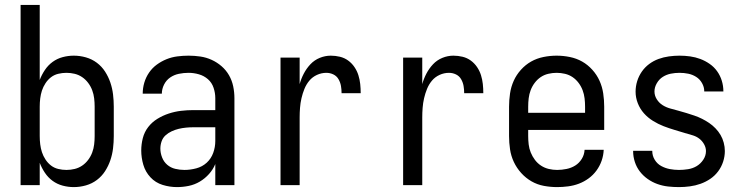

<svg xmlns="http://www.w3.org/2000/svg" viewBox="-20 -755 3040 783"><path d="M281 8Q258 8 235.5 2Q213 -4 194.5 -17.5Q176 -31 163 -50.5Q150 -70 142 -91V0H64V-735H142V-429Q150 -450 163 -469.5Q176 -489 194.5 -502.5Q213 -516 235.5 -522Q258 -528 281 -528Q306 -528 330.5 -521Q355 -514 375 -499Q395 -484 408.5 -463Q422 -442 430 -418.5Q438 -395 441 -370Q444 -345 444 -320V-200Q444 -175 441 -150Q438 -125 430 -101.5Q422 -78 408.5 -57Q395 -36 375 -21Q355 -6 330.5 1Q306 8 281 8ZM251 -62Q268 -62 284.5 -66Q301 -70 315 -79.5Q329 -89 339.5 -103Q350 -117 356 -133Q362 -149 364 -166Q366 -183 366 -200V-320Q366 -337 364 -354Q362 -371 356 -387Q350 -403 339.5 -417Q329 -431 315 -440.5Q301 -450 284.5 -454Q268 -458 251 -458Q234 -458 217.5 -454Q201 -450 188 -440Q175 -430 165.5 -415.5Q156 -401 151 -385.5Q146 -370 144 -353.5Q142 -337 142 -320V-200Q142 -183 144 -166.5Q146 -150 151 -134.5Q156 -119 165.5 -104.5Q175 -90 188 -80Q201 -70 217.5 -66Q234 -62 251 -62Z M702 8Q672 8 643 -1Q614 -10 593.5 -32Q573 -54 564.5 -83Q556 -112 556 -141Q556 -167 562.5 -192Q569 -217 584.5 -237Q600 -257 622 -270.5Q644 -284 668.5 -292Q693 -300 718 -303Q743 -306 769 -306H858V-355Q858 -376 851 -397Q844 -418 828 -432Q812 -446 791 -452Q770 -458 749 -458Q729 -458 709.5 -454Q690 -450 674 -439Q658 -428 649 -410Q640 -392 640 -373Q640 -373 640 -373Q640 -373 640 -373Q640 -373 640 -373Q640 -373 640 -373Q640 -373 640 -373Q640 -373 640 -373H562Q562 -373 562 -373Q562 -373 562 -373Q562 -396 568.5 -418Q575 -440 588 -459Q601 -478 619.5 -491.5Q638 -505 659 -513.5Q680 -522 703 -525Q726 -528 749 -528Q773 -528 797 -524.5Q821 -521 843 -511Q865 -501 883.5 -485Q902 -469 914 -448Q926 -427 931 -403Q936 -379 936 -355V0H858V-86Q849 -64 832.5 -45.5Q816 -27 795 -14.5Q774 -2 750 3Q726 8 702 8ZM732 -62Q756 -62 780.5 -68.5Q805 -75 823 -91.5Q841 -108 849.5 -131.5Q858 -155 858 -180V-236H769Q754 -236 738.5 -234.5Q723 -233 708.5 -229.5Q694 -226 680 -219.5Q666 -213 655 -203Q644 -193 639 -178.5Q634 -164 634 -149Q634 -131 641 -113Q648 -95 662 -83Q676 -71 694.5 -66.5Q713 -62 732 -62Z M1124 0V-520H1202V-412Q1208 -434 1219 -455Q1230 -476 1246 -493Q1262 -510 1284 -519Q1306 -528 1329 -528Q1348 -528 1366.5 -523.5Q1385 -519 1400 -508Q1415 -497 1425.5 -481.5Q1436 -466 1441.5 -448.5Q1447 -431 1449 -412.5Q1451 -394 1451 -375H1373Q1373 -390 1370.5 -404.5Q1368 -419 1360.5 -432Q1353 -445 1339.5 -451.5Q1326 -458 1311 -458Q1291 -458 1272.5 -449.5Q1254 -441 1241.5 -426Q1229 -411 1221.5 -392.5Q1214 -374 1209.5 -354.5Q1205 -335 1203.5 -315Q1202 -295 1202 -276V0Z M1624 0V-520H1702V-412Q1708 -434 1719 -455Q1730 -476 1746 -493Q1762 -510 1784 -519Q1806 -528 1829 -528Q1848 -528 1866.5 -523.5Q1885 -519 1900 -508Q1915 -497 1925.5 -481.5Q1936 -466 1941.5 -448.5Q1947 -431 1949 -412.5Q1951 -394 1951 -375H1873Q1873 -390 1870.5 -404.5Q1868 -419 1860.5 -432Q1853 -445 1839.5 -451.5Q1826 -458 1811 -458Q1791 -458 1772.5 -449.5Q1754 -441 1741.5 -426Q1729 -411 1721.5 -392.5Q1714 -374 1709.5 -354.5Q1705 -335 1703.5 -315Q1702 -295 1702 -276V0Z M2252 8Q2225 8 2198 3Q2171 -2 2147.5 -15.5Q2124 -29 2105.5 -49.5Q2087 -70 2075.5 -94.5Q2064 -119 2060 -146Q2056 -173 2056 -200V-320Q2056 -347 2060 -374Q2064 -401 2075 -425.5Q2086 -450 2104.5 -470.5Q2123 -491 2146 -504Q2169 -517 2196 -522.5Q2223 -528 2250 -528Q2277 -528 2304 -522.5Q2331 -517 2354 -504Q2377 -491 2395.5 -470.5Q2414 -450 2425 -425.5Q2436 -401 2440 -374Q2444 -347 2444 -320V-225H2134V-200Q2134 -183 2136 -166Q2138 -149 2144.5 -133Q2151 -117 2161.5 -103Q2172 -89 2186.5 -79.5Q2201 -70 2218 -66Q2235 -62 2252 -62Q2271 -62 2290.5 -66Q2310 -70 2326 -80Q2342 -90 2352.5 -107Q2363 -124 2364 -144H2442Q2441 -121 2433.5 -99.5Q2426 -78 2412.5 -59.5Q2399 -41 2380.5 -27.5Q2362 -14 2341 -6Q2320 2 2297 5Q2274 8 2252 8ZM2366 -295V-320Q2366 -337 2364 -354Q2362 -371 2356 -387Q2350 -403 2339.5 -417Q2329 -431 2315 -440.5Q2301 -450 2284 -454Q2267 -458 2250 -458Q2233 -458 2216 -454Q2199 -450 2185 -440.5Q2171 -431 2160.5 -417Q2150 -403 2144 -387Q2138 -371 2136 -354Q2134 -337 2134 -320V-295Z M2749 8Q2726 8 2704 5.5Q2682 3 2661 -4.5Q2640 -12 2621.5 -25Q2603 -38 2589.5 -55.5Q2576 -73 2569 -94.5Q2562 -116 2562 -138Q2562 -139 2562 -139Q2562 -139 2562 -140H2640Q2640 -140 2640 -139.5Q2640 -139 2640 -139Q2640 -120 2650 -103.5Q2660 -87 2676.5 -78Q2693 -69 2711.5 -65.5Q2730 -62 2749 -62Q2767 -62 2786 -65Q2805 -68 2821 -77.5Q2837 -87 2848 -103.5Q2859 -120 2859 -139Q2859 -153 2851.5 -166.5Q2844 -180 2832.5 -189Q2821 -198 2807 -202.5Q2793 -207 2779 -211H2778Q2755 -218 2731.5 -225Q2708 -232 2686 -240.5Q2664 -249 2643 -262Q2622 -275 2606 -293Q2590 -311 2581 -334Q2572 -357 2572 -381Q2572 -403 2578.5 -424Q2585 -445 2597.5 -463Q2610 -481 2627.5 -494Q2645 -507 2665.5 -514.5Q2686 -522 2708 -525Q2730 -528 2751 -528Q2773 -528 2794.5 -525Q2816 -522 2836 -514.5Q2856 -507 2874 -494.5Q2892 -482 2904.5 -464.5Q2917 -447 2923.5 -426Q2930 -405 2930 -383Q2930 -383 2930 -382.5Q2930 -382 2930 -382H2852Q2852 -382 2852 -382.5Q2852 -383 2852 -383Q2852 -400 2843 -416Q2834 -432 2819 -441.5Q2804 -451 2786.5 -454.5Q2769 -458 2751 -458Q2733 -458 2715.5 -454.5Q2698 -451 2683 -441.5Q2668 -432 2658.5 -415.5Q2649 -399 2649 -382Q2649 -365 2658.5 -350Q2668 -335 2682.5 -326Q2697 -317 2713.5 -312.5Q2730 -308 2746.5 -303.5Q2763 -299 2779.5 -294Q2796 -289 2812 -283.5Q2828 -278 2843 -270.5Q2858 -263 2872 -253.5Q2886 -244 2898 -231.5Q2910 -219 2918.5 -204.5Q2927 -190 2931.5 -173Q2936 -156 2936 -139Q2936 -117 2929 -95.5Q2922 -74 2908.5 -56Q2895 -38 2876.5 -25.5Q2858 -13 2837 -5.5Q2816 2 2793.5 5Q2771 8 2749 8Z"/></svg>

Font: Zed Mono
Style: Regular
Weight: 400
Monospace: yes
Designer: Belleve Invis
Foundry: Belleve Invis
Version: Version 1.0.0; ttfautohint (v1.8.4)